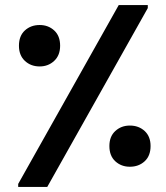

<svg xmlns="http://www.w3.org/2000/svg" viewBox="-20 -740 659 760"><path d="M52 -12 450 -720H565V-708L167 0H52ZM137 -477Q102 -477 78.5 -499Q55 -521 55 -559Q55 -598 78.5 -619.5Q102 -641 137 -641Q171 -641 194.5 -619.5Q218 -598 218 -559Q218 -521 194.5 -499Q171 -477 137 -477ZM413 -162Q413 -200 436.5 -221.5Q460 -243 494 -243Q529 -243 552.5 -221.5Q576 -200 576 -162Q576 -123 552.5 -101.5Q529 -80 494 -80Q460 -80 436.5 -101.5Q413 -123 413 -162Z"/></svg>

Font: Kufam SemiBold
Style: Italic
Weight: 600
Italic angle: -11°
Designer: Artur Schmal
Foundry: Original Type
Version: Version 1.301; ttfautohint (v1.8.3)